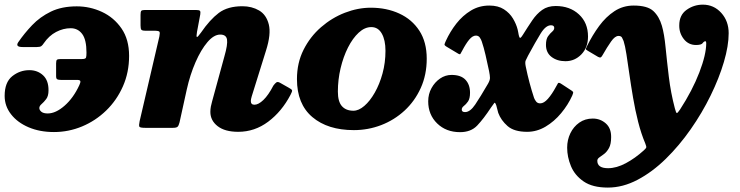

<svg xmlns="http://www.w3.org/2000/svg" viewBox="-32 -564 3266 847"><path d="M-11.5 -141Q-11.5 -201 22 -227.8Q55.5 -254.5 97.5 -254.5Q133.5 -254.5 158 -231.8Q182.5 -209 182 -165Q182 -140.5 171.8 -127Q161.5 -113.5 151.5 -105Q141.5 -96.5 141.5 -87.5Q141.5 -78.5 150.5 -71Q159.5 -63.5 178.5 -63.5Q214 -63.5 253 -97.8Q292 -132 318 -188.5Q323.5 -200 322.5 -205.8Q321.5 -211.5 307.5 -211.5H236.5Q225.5 -211.5 220.5 -214.2Q215.5 -217 215.5 -228V-284.5Q215.5 -297.5 219.5 -300.5Q223.5 -303.5 236 -303.5H329Q345.5 -303.5 347.5 -310Q349.5 -316.5 349.5 -331.5Q349.5 -389 330.5 -414.2Q311.5 -439.5 280 -439.5Q247 -439.5 215.5 -423Q184 -406.5 161 -373Q156 -365 150.5 -360.8Q145 -356.5 131 -356.5H67.5Q35 -356.5 48 -377Q75 -416.5 109.8 -453Q144.5 -489.5 192.5 -512.8Q240.5 -536 306.5 -536Q365 -536 417.8 -511.5Q470.5 -487 504 -438.5Q537.5 -390 537.5 -317.5Q537.5 -244.5 510.2 -183Q483 -121.5 436.2 -76.2Q389.5 -31 330 -6.2Q270.5 18.5 206 18.5Q143.5 18.5 94.2 -2.5Q45 -23.5 16.8 -59.8Q-11.5 -96 -11.5 -141Z M607.5 -520H832Q846.5 -520 850 -516.2Q853.5 -512.5 851.5 -500.5L837 -423Q833.5 -402.5 836.5 -400.8Q839.5 -399 854.5 -420Q894 -477.5 933.2 -507Q972.5 -536.5 1037.5 -536.5Q1079 -536.5 1111 -517.8Q1143 -499 1153.8 -456.2Q1164.5 -413.5 1141.5 -341L1078.5 -139Q1074.5 -125.5 1074.5 -118.5Q1074.5 -102 1090.5 -102Q1108 -102 1130 -123Q1152 -144 1174 -186.5Q1181.5 -196.5 1187.2 -200.5Q1193 -204.5 1203 -199L1241 -177.5Q1255.5 -170 1256.5 -165.2Q1257.5 -160.5 1249.5 -145.5Q1211 -72 1151.2 -27.2Q1091.5 17.5 1019 17.5Q960 17.5 928 -7.5Q896 -32.5 896 -70.5Q896 -82 898.2 -94Q900.5 -106 903.5 -116L958 -315.5Q973 -367.5 969.5 -389.5Q966 -411.5 939.5 -411.5Q911.5 -411.5 883 -378Q854.5 -344.5 830.5 -289.5Q806.5 -234.5 792 -169.5L760 -24Q756.5 -10 751.5 -5Q746.5 0 729.5 0H610Q585.5 0 582.8 -5.2Q580 -10.5 584 -29.5L671 -403Q674.5 -420 671.2 -424.2Q668 -428.5 646.5 -428.5H609.5Q595 -428.5 591.5 -433Q588 -437.5 588 -451.5V-498.5Q588 -512 591.2 -516Q594.5 -520 607.5 -520Z M1278 -215Q1278 -286.5 1307 -344.2Q1336 -402 1384 -443.8Q1432 -485.5 1489.5 -507.8Q1547 -530 1604 -530Q1673.5 -530 1729.5 -504.2Q1785.5 -478.5 1818 -428.5Q1850.5 -378.5 1850.5 -305Q1850.5 -234 1824.2 -176Q1798 -118 1752.8 -76.2Q1707.5 -34.5 1649.8 -12.2Q1592 10 1529 10Q1414 10 1346 -47.5Q1278 -105 1278 -215ZM1458.5 -160Q1458.5 -115.5 1476.5 -95.5Q1494.5 -75.5 1527 -75.5Q1550.5 -75.5 1575.2 -96.8Q1600 -118 1621.2 -155.2Q1642.5 -192.5 1655.5 -240Q1668.5 -287.5 1668.5 -340Q1668.5 -387.5 1652.2 -416Q1636 -444.5 1606 -444.5Q1577 -444.5 1550.5 -420Q1524 -395.5 1503.2 -354.5Q1482.5 -313.5 1470.5 -263Q1458.5 -212.5 1458.5 -160Z M1857 -117Q1857 -149 1871.5 -175.2Q1886 -201.5 1909.2 -217.5Q1932.5 -233.5 1960 -233.5Q2001.5 -233.5 2021.5 -212Q2041.5 -190.5 2041.5 -155Q2041.5 -129 2032.5 -116.2Q2023.5 -103.5 2014.2 -96.5Q2005 -89.5 2005 -80.5Q2005 -69.5 2019.5 -69.5Q2042 -69.5 2064.5 -103Q2087 -136.5 2121 -195Q2129.5 -210 2129.5 -220.2Q2129.5 -230.5 2125.5 -250.5Q2118 -286.5 2110 -321Q2102 -355.5 2093.5 -380.5Q2091 -388.5 2085 -397.8Q2079 -407 2067.5 -407Q2053 -407 2038.2 -389.5Q2023.5 -372 2006.5 -339.5Q2001 -329 1998.8 -325.8Q1996.5 -322.5 1986.5 -329L1938 -358Q1928 -364 1929 -368.5Q1930 -373 1935 -384Q1953.5 -424.5 1981.2 -460Q2009 -495.5 2045.5 -517.5Q2082 -539.5 2126.5 -539.5Q2165.5 -539.5 2191 -523Q2216.5 -506.5 2231 -482.2Q2245.5 -458 2251.5 -434Q2252.5 -430.5 2253.8 -423.2Q2255 -416 2256 -411.5Q2259.5 -394.5 2263.8 -397Q2268 -399.5 2275 -411Q2296.5 -445.5 2316 -474.2Q2335.5 -503 2359.8 -520.2Q2384 -537.5 2419.5 -537.5Q2482 -537.5 2522 -500.5Q2562 -463.5 2562 -403Q2562 -354.5 2532.8 -324.2Q2503.5 -294 2462.5 -294Q2426 -294 2401.2 -312.8Q2376.5 -331.5 2376.5 -366Q2376.5 -391.5 2385.8 -404.2Q2395 -417 2404 -424.5Q2413 -432 2413 -441Q2413 -452.5 2398.5 -452.5Q2375.5 -452.5 2353 -416Q2330.5 -379.5 2297.5 -318.5Q2290 -304.5 2286.8 -296.5Q2283.5 -288.5 2287.5 -269.5Q2295 -233 2304 -199.2Q2313 -165.5 2324 -132Q2327 -124 2333.2 -116Q2339.5 -108 2351 -108Q2367.5 -108 2385.2 -128.2Q2403 -148.5 2419.5 -179Q2426.5 -191.5 2429.5 -196.8Q2432.5 -202 2445 -193.5L2484 -168Q2494 -162 2496 -158.5Q2498 -155 2492.5 -142.5Q2474 -101.5 2443.5 -64.8Q2413 -28 2374.5 -5.2Q2336 17.5 2293.5 17.5Q2236 17.5 2207 -8Q2178 -33.5 2166 -66Q2163.5 -75 2162 -81.2Q2160.5 -87.5 2157.5 -98.5Q2152 -114 2148.8 -110Q2145.5 -106 2134 -89.5Q2101 -39.5 2073.2 -10.2Q2045.5 19 1997.5 19Q1936 19 1896.5 -19.5Q1857 -58 1857 -117Z M3038.5 -365.5Q3005 -365.5 2984.5 -391.8Q2964 -418 2964.5 -452Q2964.5 -497.5 2996.8 -520.5Q3029 -543.5 3068.5 -543.5Q3117 -543.5 3149.8 -507.2Q3182.5 -471 3182.5 -417.5Q3182.5 -362 3161.5 -290.8Q3140.5 -219.5 3103 -142.8Q3065.5 -66 3015 6.2Q2964.5 78.5 2905 136.8Q2845.5 195 2780.5 229.2Q2715.5 263.5 2649.5 263.5Q2582 263.5 2542.8 236.5Q2503.5 209.5 2486.8 169Q2470 128.5 2470 87.5Q2470 53.5 2484 24.2Q2498 -5 2523.5 -23Q2549 -41 2583 -41Q2616 -41 2640.2 -19.8Q2664.5 1.5 2664 41Q2664 71.5 2654.8 88.5Q2645.5 105.5 2633.5 114.8Q2621.5 124 2612.5 130Q2603.5 136 2603 144.5Q2602.5 178 2650.5 178Q2687.5 178 2728.8 156Q2770 134 2808 99.5Q2818 90.5 2819 86.5Q2820 82.5 2814.5 68.5Q2796.5 26 2783.2 -26.2Q2770 -78.5 2760.8 -132.8Q2751.5 -187 2744.5 -236.5Q2737.5 -286 2731.5 -324.5Q2725.5 -363 2719 -383Q2716 -390.5 2712 -398Q2708 -405.5 2696.5 -405.5Q2681 -405.5 2663.8 -381Q2646.5 -356.5 2626 -320.5Q2622 -313 2618.2 -311Q2614.5 -309 2606.5 -313L2561 -340Q2551.5 -345 2552.5 -348.8Q2553.5 -352.5 2558 -361.5Q2581.5 -409 2611.2 -449.5Q2641 -490 2678.8 -514.8Q2716.5 -539.5 2763.5 -539.5Q2824 -539.5 2850 -515.5Q2876 -491.5 2888 -450Q2898.5 -414 2904.2 -354.8Q2910 -295.5 2918.5 -225.2Q2927 -155 2945 -86.5Q2950.5 -65 2954 -65.2Q2957.5 -65.5 2968 -81Q3022.5 -165 3053 -244.2Q3083.5 -323.5 3083.5 -373.5Q3083.5 -382 3080 -382Q3073.5 -382 3067.8 -373.8Q3062 -365.5 3038.5 -365.5Z"/></svg>

Font: Besley* Heavy
Style: Italic
Weight: 800
Italic angle: -13°
Designer: Owen Earl
Foundry: indestructible type*
Version: Version 3.000; ttfautohint (v1.8.3)